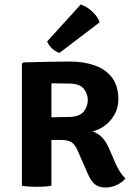

<svg xmlns="http://www.w3.org/2000/svg" viewBox="-20 -827 598 855"><path d="M507 -384.5Q507 -347.5 490.2 -317.5Q473.5 -287.5 447.2 -268Q421 -248.5 392.5 -242Q418.5 -232.5 435 -214.8Q451.5 -197 464 -169.5L495 -98Q504 -78 515 -61Q526 -44 538.5 -32.5Q526.5 -16.5 502 -4.2Q477.5 8 449.5 8Q419.5 8 402 -6.8Q384.5 -21.5 371 -53.5L324.5 -159Q313 -185.5 296.2 -194.8Q279.5 -204 249 -204H209V0Q193 3 175.2 4Q157.5 5 144 5Q131.5 5 112.2 4Q93 3 77.5 0V-543.5L83.5 -549Q140 -550.5 190.5 -551.8Q241 -553 291.5 -553Q352.5 -553 401.2 -536Q450 -519 478.5 -482Q507 -445 507 -384.5ZM209 -456V-304.5Q231 -305 250.5 -305.5Q270 -306 280.5 -306Q334 -306 352.5 -329.8Q371 -353.5 371 -382Q371 -410 352.5 -432.5Q334 -455 286 -455Q267 -455 248 -455.5Q229 -456 209 -456ZM339.5 -807Q365 -799 390 -776.2Q415 -753.5 423.5 -727.5L245 -591.5Q228.5 -596 212.8 -610.2Q197 -624.5 190 -642.5Z"/></svg>

Font: Signika SC SemiBold
Style: Regular
Weight: 600
Designer: Anna Giedryś
Foundry: Anna Giedryś
Version: Version 2.000; ttfautohint (v1.8.3) -l 8 -r 50 -G 200 -x 9 -